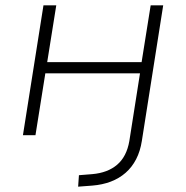

<svg xmlns="http://www.w3.org/2000/svg" viewBox="-20 -507 698 720"><path d="M273 193 276 150 326 146Q384 141 419.5 110.5Q455 80 465 22L505 -232H150L113 0H66L143 -487H191L157 -274H511L545 -487H592L512 21Q506 60 490.5 90Q475 120 451 141Q427 162 395.5 174Q364 186 326 189Z"/></svg>

Font: Nunito Sans 10pt SemiExpanded ExtraLight
Style: Italic
Weight: 250
Width: 6
Italic angle: -9°
Designer: Vernon Adams
Foundry: Vernon Adams
Version: Version 3.101;gftools[0.9.27]